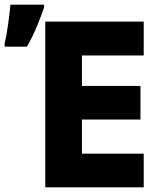

<svg xmlns="http://www.w3.org/2000/svg" viewBox="-68 -807 688 827"><path d="M127 0V-714H551V-568H285V-437H537V-292H285V-145H551V0ZM-48 -606H48Q73 -650 90.5 -692.5Q108 -735 122 -775V-787H-23Q-26 -755 -33 -703Q-40 -651 -48 -621Z"/></svg>

Font: Noto Sans Mono Extra
Style: Regular
Weight: 800
Designer: Monotype Design Team
Foundry: Monotype Imaging Inc.
Version: Version 1.900